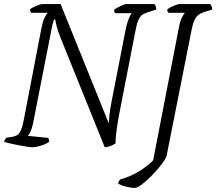

<svg xmlns="http://www.w3.org/2000/svg" viewBox="-26 -724 1063 944"><path d="M132 0Q124 0 105.5 -3Q87 -6 65.5 -10Q44 -14 24.5 -18.5Q5 -23 -6 -27Q-3 -39 6 -47L32 -51Q47 -53 57.5 -59Q68 -65 76 -82Q84 -99 91 -135L178 -587Q184 -618 193 -636.5Q202 -655 208 -661H127Q125 -663 123.5 -667.5Q122 -672 122 -679Q131 -686 152 -695Q173 -704 180 -704H272L509 -117Q510 -132 512 -156Q514 -180 523 -227L593 -585Q600 -616 608 -634.5Q616 -653 622 -659H540Q539 -661 537 -665Q535 -669 535 -676Q541 -681 553 -687.5Q565 -694 577 -699Q589 -704 595 -704H733Q736 -701 739.5 -693.5Q743 -686 742 -677L699 -663Q685 -659 674.5 -652Q664 -645 655.5 -627.5Q647 -610 640 -573L557 -147Q550 -106 546 -74.5Q542 -43 542 -19Q529 -10 514 -5Q499 0 489 0L271 -540Q257 -576 252 -596.5Q247 -617 246 -628H240Q236 -618 232 -602.5Q228 -587 225 -568L136 -115Q131 -92 124 -77Q117 -62 111 -56L211 -46Q213 -43 214.5 -37Q216 -31 216 -27Q197 -14 172.5 -7Q148 0 132 0ZM637 200Q622 200 595 194Q568 188 555 178Q557 165 566 158Q622 142 664 114.5Q706 87 727 64L853 -586Q859 -619 868 -637Q877 -655 883 -661H802Q800 -663 798 -666.5Q796 -670 797 -678Q802 -683 814 -689Q826 -695 838 -699.5Q850 -704 856 -704H1008Q1011 -700 1014.5 -693.5Q1018 -687 1017 -677L976 -664Q948 -655 936 -636Q924 -617 916 -577L793 43Q787 60 766.5 86.5Q746 113 720.5 139Q695 165 672 182.5Q649 200 637 200Z"/></svg>

Font: Texturina 72pt 72pt ExtraLight
Style: Italic
Weight: 200
Italic angle: -11°
Designer: Guillermo Torres Carreño
Foundry: Omnibus-Type
Version: Version 1.002; ttfautohint (v1.8.3)